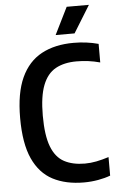

<svg xmlns="http://www.w3.org/2000/svg" viewBox="-62 -990 635 1041"><g transform="rotate(-5 255.0 -469.5)"><path d="M352 9.5Q254 9.5 183.5 -27.2Q113 -64 75.2 -146.8Q37.5 -229.5 37.5 -368.5Q37.5 -504 76 -587.8Q114.5 -671.5 187 -710.5Q259.5 -749.5 361.5 -749.5Q432 -749.5 496.5 -732V-631Q463.5 -640 432.2 -644Q401 -648 368.5 -648Q301 -648 254.8 -622.5Q208.5 -597 184.8 -536.2Q161 -475.5 161 -370.5Q161 -262.5 184.5 -201.8Q208 -141 254 -116.5Q300 -92 366.5 -92Q397 -92 428.8 -98.2Q460.5 -104.5 496.5 -116V-15Q467.5 -4 429.5 2.8Q391.5 9.5 352 9.5ZM268.5 -800 341.5 -947.5H462.5L371.5 -800Z"/></g></svg>

Font: Encode Sans Condensed SemiBold
Style: Regular
Weight: 600
Width: 3
Designer: Multiple Designers
Foundry: Impallari Type
Version: Version 3.000; ttfautohint (v1.8.3) -l 8 -r 50 -G 200 -x 14 